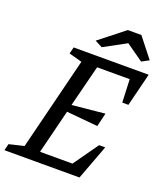

<svg xmlns="http://www.w3.org/2000/svg" viewBox="-181 -1011 961 1118"><g transform="rotate(20 299.5 -451.5)"><path d="M-20 0 -10 -41 82 -63 225 -637 144 -659 154 -700H619L568 -495H530L524 -638H322L257 -381L460 -401L440 -317L246 -335L178 -62H379L488 -216H526L445 0ZM261 -781 416 -903H500L596 -781L551 -757L445 -832L307 -757Z"/></g></svg>

Font: Volkhov
Style: Italic
Weight: 400
Italic angle: -12°
Designer: Cyreal (www.cyreal.org)
Foundry: Cyreal (www.cyreal.org)
Version: Version 1.010